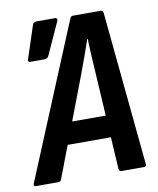

<svg xmlns="http://www.w3.org/2000/svg" viewBox="-80 -719 643 779"><g transform="rotate(-10 242.0 -329.0)"><path d="M5.7 0Q-6.3 0 -1.9 -11.4L259.9 -643.6Q263.7 -655 272.7 -655H385.9Q396.9 -655 397.9 -643.6L459.5 -11.4Q461.5 0 449.1 0H358.3Q347.7 0 346.9 -11.4L323 -410.9Q320.8 -445.9 318.8 -481.4Q316.7 -516.9 315.9 -551.9H313.9Q302.1 -516.9 289.2 -481.7Q276.3 -446.5 263.1 -410.5L110.9 -11.4Q107.9 0 97.9 0ZM143.2 -142.4 175.4 -232.7H349.2L354.4 -142.4ZM70.9 -500.6Q58.1 -500.6 63.5 -514.4L106.9 -646.4Q111.1 -657.8 124.5 -657.8H199Q205.8 -657.8 207.4 -653.5Q209 -649.2 206.2 -643.4L146.5 -512Q141.3 -500.6 127.1 -500.6Z"/></g></svg>

Font: Sofia Sans Condensed
Style: Italic
Weight: 400
Italic angle: -9°
Designer: Botio Nikoltchev, Ani Petrova
Foundry: lettersoup
Version: Version 4.101